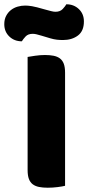

<svg xmlns="http://www.w3.org/2000/svg" viewBox="-64 -872 412 897"><path d="M145 -828Q163 -823 175 -820Q187 -817 195 -817Q217 -817 229 -830Q241 -843 246 -852Q281 -852 304.5 -829.5Q328 -807 328 -772Q328 -727 300 -706Q272 -685 230 -685Q216 -685 202 -686.5Q188 -688 171 -693L131 -705Q117 -709 107.5 -711.5Q98 -714 89 -714Q67 -714 55.5 -701.5Q44 -689 38 -679Q3 -679 -20.5 -701.5Q-44 -724 -44 -759Q-44 -781 -35.5 -797.5Q-27 -814 -13 -825Q1 -836 18.5 -841Q36 -846 54 -846Q67 -846 85.5 -843Q104 -840 145 -828ZM240 -4Q229 -1 205.5 2Q182 5 159 5Q136 5 118.5 1.5Q101 -2 89 -11Q77 -20 71 -36Q65 -52 65 -78V-606Q76 -608 100 -611.5Q124 -615 146 -615Q169 -615 186.5 -611.5Q204 -608 216 -599Q228 -590 234 -574Q240 -558 240 -532Z"/></svg>

Font: Baloo Bhai
Style: Regular
Weight: 400
Designer: Supriya Tembe, Noopur Datye and Ek Type
Foundry: Ek Type
Version: Version 1.100;PS 1.000;hotconv 1.0.88;makeotf.lib2.5.647800;